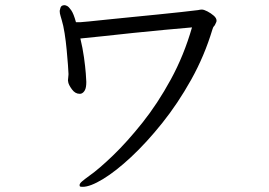

<svg xmlns="http://www.w3.org/2000/svg" viewBox="-20 -700 1040 743"><path d="M245 -415Q245 -423 243 -448.5Q241 -474 238 -507Q235 -540 230 -571.5Q225 -603 219 -622Q218 -627 214.5 -637.5Q211 -648 211 -658Q211 -660 214 -670Q217 -680 230 -680Q233 -680 239.5 -677Q246 -674 255.5 -660.5Q265 -647 274 -614H290Q295 -614 324 -617Q353 -620 396.5 -624.5Q440 -629 491 -634Q542 -639 591.5 -644Q641 -649 682.5 -653.5Q724 -658 747 -661Q755 -663 761 -663Q769 -663 782.5 -656Q796 -649 807 -639.5Q818 -630 818 -620Q818 -616 816 -612.5Q814 -609 812 -604Q810 -600 807.5 -598Q805 -596 802 -586Q771 -483 719.5 -391Q668 -299 607.5 -223.5Q547 -148 487.5 -92.5Q428 -37 378.5 -7Q329 23 300 23Q291 23 289.5 21.5Q288 20 288 16Q288 10 298 1.5Q308 -7 326 -20Q363 -46 417.5 -98.5Q472 -151 531 -225Q590 -299 641 -392.5Q692 -486 723 -594Q677 -590 617 -584.5Q557 -579 495 -572.5Q433 -566 379 -560Q325 -554 291 -551Q300 -514 305 -478Q310 -442 312 -416Q314 -390 314 -383Q314 -361 308.5 -351Q303 -341 295 -338Q293 -337 288 -337Q271 -337 258.5 -354Q246 -371 244 -382Q244 -384 243.5 -386Q243 -388 243 -389Q243 -394 244 -400Q245 -406 245 -411Z"/></svg>

Font: QiushuiShotai
Style: Regular
Weight: 600
Designer: Fontworks Inc.
Foundry: Fontworks Inc.
Version: Version 1.250